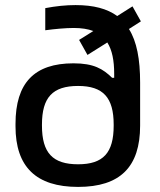

<svg xmlns="http://www.w3.org/2000/svg" viewBox="-20 -726 631 755"><path d="M41 -239V-229C41 -70 122 9 287 9C453 9 531 -70 531 -232V-401C531 -493 518 -563 487 -612L534 -642L501 -701L441 -663C401 -692 348 -706 277 -706C239 -706 200 -702 158 -694V-607C195 -612 238 -616 270 -616C300 -616 326 -612 347 -604L291 -569L324 -510L402 -559C421 -529 429 -488 429 -436V-420H421C385 -455 349 -477 269 -477C115 -477 41 -400 41 -239ZM145 -232V-236C145 -343 187 -388 287 -388C386 -388 427 -342 427 -236V-232C427 -125 386 -80 287 -80C187 -80 145 -125 145 -232Z"/></svg>

Font: LT Wave Text Medium
Style: Regular
Weight: 500
Designer: Daniel Lyons
Version: Version 2.5 (Glyphs App)